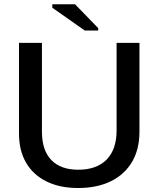

<svg xmlns="http://www.w3.org/2000/svg" viewBox="-20 -894 762 923"><path d="M355.5 9.8Q267.6 9.8 203.9 -21.5Q140.1 -52.7 105.7 -111.3Q71.3 -169.9 71.3 -252.4V-688H181.6V-261.7Q181.6 -171.4 226.6 -124.8Q271.5 -78.1 356.4 -78.1Q444.3 -78.1 492.4 -126.7Q540.5 -175.3 540.5 -267.6V-688H650.4V-260.7Q650.4 -176.3 614.7 -115.7Q579.1 -55.2 512.9 -22.7Q446.8 9.8 355.5 9.8ZM452.1 -758.8V-747.1H387.7L231.4 -856.9V-873.5H340.8Z"/></svg>

Font: Arimo Medium
Style: Regular
Weight: 500
Designer: Steve Matteson
Foundry: Monotype Imaging Inc.
Version: Version 1.33